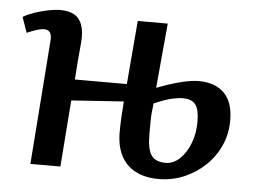

<svg xmlns="http://www.w3.org/2000/svg" viewBox="-44 -577 848 644"><g transform="rotate(5 380.5 -255.0)"><path d="M497 -509 477 -291Q524 -309 559 -317.5Q594 -326 617 -326Q673 -326 703.5 -295.5Q734 -265 734 -203Q734 -158 716.5 -119Q699 -80 668 -50.5Q637 -21 597 -4Q557 13 511 13Q466 13 433.5 -4Q401 -21 384.5 -53.5Q368 -86 368 -132Q368 -155 369.5 -183.5Q371 -212 373 -236L197 -224L180 0H79L110 -415Q112 -435 106 -444.5Q100 -454 85 -454Q75 -454 61 -449.5Q47 -445 28 -437L10 -489Q25 -498 46.5 -505.5Q68 -513 92 -518Q116 -523 134 -523Q163 -523 181.5 -512.5Q200 -502 208 -479Q216 -456 213 -420Q210 -389 207.5 -358Q205 -327 203 -295H378L396 -509ZM473 -238Q472 -228 470.5 -216Q469 -204 468.5 -191Q468 -178 468 -163.5Q468 -149 468 -133Q468 -84 482 -63.5Q496 -43 530 -43Q556 -43 577.5 -63Q599 -83 612 -116.5Q625 -150 625 -190Q625 -230 612.5 -247Q600 -264 570 -264Q554 -264 532 -259Q510 -254 473 -238Z"/></g></svg>

Font: Literata 18pt Medium
Style: Italic
Weight: 500
Italic angle: -2°
Designer: Latin by Veronika Burian and Jose Scaglione. Greek by Irene Vlachou. Cyrillic by Vera Evstafieva
Foundry: TypeTogether
Version: Version 3.103;gftools[0.9.29]